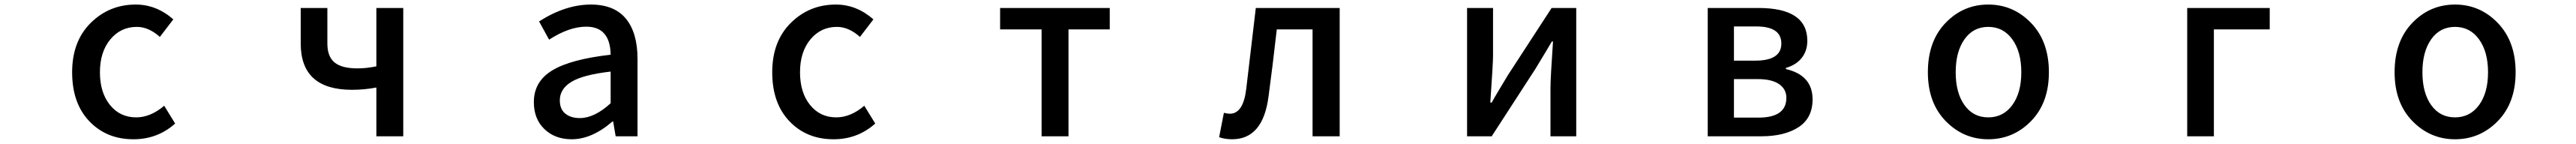

<svg xmlns="http://www.w3.org/2000/svg" viewBox="-20 -584 11040 617"><path d="M551.8 12.7Q436.5 12.7 362.8 -64.5Q289.1 -141.6 289.1 -274.4Q289.1 -407.2 368.7 -485.8Q448.2 -564.5 561.5 -564.5Q650.4 -564.5 722.7 -501L665 -425.8Q617.2 -468.8 566.4 -468.8Q497.1 -468.8 452.6 -415Q408.2 -361.3 408.2 -274.4Q408.2 -187.5 451.2 -134.3Q494.1 -81.1 563.5 -81.1Q625 -81.1 683.6 -130.9L730.5 -54.7Q655.3 12.7 551.8 12.7Z M1592.8 0V-209Q1541 -199.2 1488.3 -199.2Q1268.6 -199.2 1268.6 -397.5V-549.8H1382.8V-397.5Q1382.8 -341.8 1413.6 -316.4Q1444.3 -291 1511.7 -291Q1550.8 -291 1592.8 -299.8V-549.8H1708V0Z M2429.7 12.7Q2358.4 12.7 2313 -30.8Q2267.6 -74.2 2267.6 -146.5Q2267.6 -234.4 2346.2 -282.2Q2424.8 -330.1 2596.7 -349.6Q2594.7 -469.7 2492.2 -469.7Q2418.9 -469.7 2333 -414.1L2290 -492.2Q2403.3 -564.5 2511.7 -564.5Q2612.3 -564.5 2662.1 -503.9Q2711.9 -443.4 2711.9 -331.1V0H2618.2L2607.4 -63.5H2604.5Q2516.6 12.7 2429.7 12.7ZM2464.8 -78.1Q2527.3 -78.1 2596.7 -141.6V-277.3Q2478.5 -263.7 2428.7 -233.4Q2378.9 -203.1 2378.9 -154.3Q2378.9 -116.2 2402.3 -97.2Q2425.8 -78.1 2464.8 -78.1Z M3551.8 12.7Q3436.5 12.7 3362.8 -64.5Q3289.1 -141.6 3289.1 -274.4Q3289.1 -407.2 3368.7 -485.8Q3448.2 -564.5 3561.5 -564.5Q3650.4 -564.5 3722.7 -501L3665 -425.8Q3617.2 -468.8 3566.4 -468.8Q3497.1 -468.8 3452.6 -415Q3408.2 -361.3 3408.2 -274.4Q3408.2 -187.5 3451.2 -134.3Q3494.1 -81.1 3563.5 -81.1Q3625 -81.1 3683.6 -130.9L3730.5 -54.7Q3655.3 12.7 3551.8 12.7Z M4443.4 0V-458H4265.6V-549.8H4735.4V-458H4558.6V0Z M5259.8 12.7Q5229.5 12.7 5204.1 3.9L5224.6 -100.6Q5240.2 -96.7 5250 -96.7Q5307.6 -96.7 5320.3 -203.1Q5347.7 -433.6 5361.3 -549.8H5720.7V0H5604.5V-458H5451.2Q5432.6 -293.9 5416 -171.9Q5392.6 12.7 5259.8 12.7Z M6266.6 0V-549.8H6377.9V-344.7Q6377.9 -313.5 6366.2 -144.5H6372.1Q6380.9 -161.1 6406.2 -203.1Q6431.6 -245.1 6441.4 -261.7L6628.9 -549.8H6734.4V0H6624V-205.1Q6624 -249 6634.8 -406.2H6629.9Q6618.2 -385.7 6559.6 -289.1L6372.1 0Z M7297.9 0V-549.8H7515.6Q7724.6 -549.8 7724.6 -409.2Q7724.6 -366.2 7700.7 -335.9Q7676.8 -305.7 7632.8 -293V-288.1Q7747.1 -261.7 7747.1 -158.2Q7747.1 -78.1 7687 -39.1Q7627 0 7526.4 0ZM7410.2 -324.2H7502Q7613.3 -324.2 7613.3 -397.5Q7613.3 -470.7 7505.9 -470.7H7410.2ZM7410.2 -80.1H7515.6Q7634.8 -80.1 7634.8 -165Q7634.8 -202.1 7603.5 -223.6Q7572.3 -245.1 7511.7 -245.1H7410.2Z M8500 12.7Q8393.6 12.7 8317.4 -65.4Q8241.2 -143.6 8241.2 -274.4Q8241.2 -407.2 8316.9 -485.8Q8392.6 -564.5 8500 -564.5Q8607.4 -564.5 8683.6 -485.4Q8759.8 -406.2 8759.8 -274.4Q8759.8 -143.6 8683.6 -65.4Q8607.4 12.7 8500 12.7ZM8397.9 -133.8Q8435.5 -81.1 8500 -81.1Q8564.5 -81.1 8603 -133.8Q8641.6 -186.5 8641.6 -274.4Q8641.6 -362.3 8603 -415.5Q8564.5 -468.8 8500 -468.8Q8435.5 -468.8 8397.9 -415.5Q8360.4 -362.3 8360.4 -274.4Q8360.4 -186.5 8397.9 -133.8Z M9352.5 0V-549.8H9706.1V-458H9466.8V0Z M10500 12.7Q10393.6 12.7 10317.4 -65.4Q10241.2 -143.6 10241.2 -274.4Q10241.2 -407.2 10316.9 -485.8Q10392.6 -564.5 10500 -564.5Q10607.4 -564.5 10683.6 -485.4Q10759.8 -406.2 10759.8 -274.4Q10759.8 -143.6 10683.6 -65.4Q10607.4 12.7 10500 12.7ZM10397.9 -133.8Q10435.5 -81.1 10500 -81.1Q10564.5 -81.1 10603 -133.8Q10641.6 -186.5 10641.6 -274.4Q10641.6 -362.3 10603 -415.5Q10564.5 -468.8 10500 -468.8Q10435.5 -468.8 10397.9 -415.5Q10360.4 -362.3 10360.4 -274.4Q10360.4 -186.5 10397.9 -133.8Z"/></svg>

Font: Gen Shin Gothic Monospace Medium
Style: Regular
Weight: 500
Designer: [Source Han Sans]
Ryoko NISHIZUKA  (kana & ideographs); Paul D. Hunt (Latin, Greek & Cyrillic); Wenlong ZHANG  (bopomofo
Version: Version 1.002.20150607